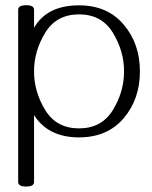

<svg xmlns="http://www.w3.org/2000/svg" viewBox="-20 -509 574 727"><path d="M79.1 197.3Q48.8 197.3 48.8 180.2V-472.2Q48.8 -489.3 79.1 -489.3Q108.9 -489.3 108.9 -472.2V-403.8Q157.7 -488.8 279.3 -488.8Q386.2 -488.8 448 -416.3Q509.8 -343.8 509.8 -238.8Q509.8 -133.3 448 -61Q386.2 11.2 279.3 11.2Q162.6 11.2 108.9 -73.2V180.2Q108.9 197.3 79.1 197.3ZM279.3 -22.9Q364.7 -22.9 407.2 -92Q449.7 -161.1 449.7 -238.8Q449.7 -315.9 407.2 -385.3Q364.7 -454.6 279.3 -454.6Q193.8 -454.6 151.4 -385.3Q108.9 -315.9 108.9 -238.8Q108.9 -161.1 151.4 -92Q193.8 -22.9 279.3 -22.9Z"/></svg>

Font: Gayathri Thin
Style: Regular
Weight: 100
Designer: Binoy Dominic <binoy.domenic@gmail.com>
Foundry: SMC
Version: Version 1.000